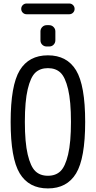

<svg xmlns="http://www.w3.org/2000/svg" viewBox="-20 -1052 540 1082"><path d="M370.1 -971.7H129.9Q117.2 -971.7 108.4 -980.5Q99.6 -989.3 99.6 -1002Q99.6 -1014.6 108.4 -1023.4Q117.2 -1032.2 129.9 -1032.2H370.1Q382.8 -1032.2 391.6 -1023.4Q400.4 -1014.6 400.4 -1002Q400.4 -989.3 391.6 -980.5Q382.8 -971.7 370.1 -971.7ZM243.2 -910.2H256.8Q271.5 -910.2 281.7 -899.9Q292 -889.6 292 -875V-825.2Q292 -810.5 282.2 -800.3Q272.5 -790 256.8 -790H243.2Q228.5 -790 218.3 -799.8Q208 -809.6 208 -825.2V-875Q208 -889.6 218.3 -899.9Q228.5 -910.2 243.2 -910.2ZM320.8 -642.6Q293.9 -668 250 -668Q206.1 -668 179.2 -642.6Q152.3 -617.2 136.2 -549.3Q120.1 -481.4 120.1 -365.2Q120.1 -249 136.2 -181.2Q152.3 -113.3 179.2 -87.4Q206.1 -61.5 250 -61.5Q293.9 -61.5 320.8 -87.4Q347.7 -113.3 363.8 -181.2Q379.9 -249 379.9 -365.2Q379.9 -481.4 363.8 -549.3Q347.7 -617.2 320.8 -642.6ZM408.7 -74.7Q357.4 9.8 250 9.8Q142.6 9.8 91.3 -74.7Q40 -159.2 40 -365.2Q40 -571.3 91.3 -655.8Q142.6 -740.2 250 -740.2Q357.4 -740.2 408.7 -655.8Q460 -571.3 460 -365.2Q460 -159.2 408.7 -74.7Z"/></svg>

Font: Rounded-L Mgen+ 2m regular
Style: Regular
Weight: 400
Designer: [Source Han Sans]
Ryoko NISHIZUKA  (kana & ideographs); Paul D. Hunt (Latin, Greek & Cyrillic); Wenlong ZHANG  (bopomofo
Version: Version 1.059.20150602